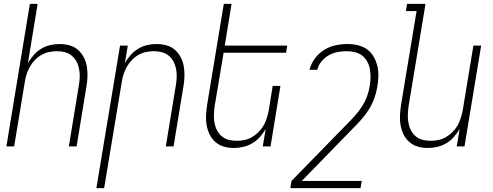

<svg xmlns="http://www.w3.org/2000/svg" viewBox="-20 -755 2540 990"><path d="M13 0 134 -735H174L124 -430Q137 -452 154 -471.5Q171 -491 193 -504Q215 -517 239 -522.5Q263 -528 287 -528Q314 -528 339 -521Q364 -514 382.5 -497.5Q401 -481 412.5 -458.5Q424 -436 428 -410.5Q432 -385 431 -358Q430 -331 425 -305L375 0H335L386 -311Q390 -332 391 -353.5Q392 -375 388.5 -396Q385 -417 376 -435Q367 -453 351.5 -466.5Q336 -480 316 -485.5Q296 -491 274 -491Q254 -491 234 -487Q214 -483 195 -472.5Q176 -462 160.5 -446Q145 -430 134.5 -411.5Q124 -393 117.5 -373Q111 -353 108 -333L53 0Z M477 215 599 -520H639L624 -430Q637 -452 654 -471.5Q671 -491 693 -504Q715 -517 739 -522.5Q763 -528 787 -528Q814 -528 839 -521Q864 -514 882.5 -497.5Q901 -481 912.5 -458.5Q924 -436 928 -410.5Q932 -385 931 -358Q930 -331 925 -305L875 0H835L886 -311Q890 -332 891 -353.5Q892 -375 888.5 -396Q885 -417 876 -435Q867 -453 851.5 -466.5Q836 -480 816 -485.5Q796 -491 774 -491Q754 -491 734 -487Q714 -483 695 -472.5Q676 -462 660.5 -446Q645 -430 634.5 -411.5Q624 -393 617.5 -373Q611 -353 608 -333L517 215Z M1186 8Q1159 8 1134.5 1Q1110 -6 1091 -22.5Q1072 -39 1061 -61.5Q1050 -84 1045.5 -109.5Q1041 -135 1042.5 -162Q1044 -189 1048 -215L1134 -735H1174L1139 -520H1461L1455 -483H1133L1087 -209Q1084 -188 1083 -166.5Q1082 -145 1085.5 -124Q1089 -103 1098 -85Q1107 -67 1122 -53.5Q1137 -40 1157.5 -34.5Q1178 -29 1200 -29Q1220 -29 1240 -33Q1260 -37 1278.5 -47.5Q1297 -58 1313 -74Q1329 -90 1339.5 -108.5Q1350 -127 1356 -147Q1362 -167 1366 -187L1386 -312H1426L1375 0H1335L1350 -90Q1337 -68 1320 -48.5Q1303 -29 1280.5 -16Q1258 -3 1234 2.5Q1210 8 1186 8Z M1839 215H1477L1483 178L1771 -117Q1792 -138 1811.5 -160Q1831 -182 1846.5 -206Q1862 -230 1872 -256.5Q1882 -283 1886 -310Q1890 -333 1890.5 -354.5Q1891 -376 1887.5 -397Q1884 -418 1874 -436.5Q1864 -455 1848.5 -467.5Q1833 -480 1812 -485.5Q1791 -491 1769 -491Q1746 -491 1722.5 -487Q1699 -483 1677 -471Q1655 -459 1638 -438.5Q1621 -418 1616 -395H1576Q1583 -425 1603 -452.5Q1623 -480 1651 -497.5Q1679 -515 1710.5 -521.5Q1742 -528 1772 -528Q1800 -528 1826.5 -521.5Q1853 -515 1873.5 -500Q1894 -485 1907 -462Q1920 -439 1926 -413.5Q1932 -388 1931 -360Q1930 -332 1925 -305Q1920 -275 1909 -245.5Q1898 -216 1881.5 -189.5Q1865 -163 1843.5 -139Q1822 -115 1799 -92L1536 178H1845Z M2186 8Q2159 8 2134.5 1Q2110 -6 2091 -22.5Q2072 -39 2061 -61.5Q2050 -84 2045.5 -109.5Q2041 -135 2042.5 -162Q2044 -189 2048 -215L2128 -698H2073L2079 -735H2174L2087 -209Q2084 -188 2083 -166.5Q2082 -145 2085.5 -124Q2089 -103 2098 -85Q2107 -67 2122 -53.5Q2137 -40 2157.5 -34.5Q2178 -29 2200 -29Q2220 -29 2240 -33Q2260 -37 2278.5 -47.5Q2297 -58 2313 -74Q2329 -90 2339.5 -108.5Q2350 -127 2356 -147Q2362 -167 2366 -187L2421 -520H2461L2375 0H2335L2350 -90Q2337 -68 2320 -48.5Q2303 -29 2280.5 -16Q2258 -3 2234 2.5Q2210 8 2186 8Z"/></svg>

Font: Iosevka Term Curly XLt Obl
Style: Regular
Weight: 200
Italic angle: -9°
Designer: Belleve Invis
Foundry: Belleve Invis
Version: Version 32.3.0